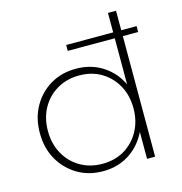

<svg xmlns="http://www.w3.org/2000/svg" viewBox="-109 -841 894 943"><g transform="rotate(-15 337.5 -369.5)"><path d="M285 -643H643V-613H285ZM300 -518Q372 -518 428.5 -484.5Q485 -451 517 -392.5Q549 -334 549 -258Q549 -182 517 -123.5Q485 -65 429 -31Q373 3 301 3Q228 3 171 -31Q114 -65 81 -123.5Q48 -182 48 -258Q48 -334 81 -392.5Q114 -451 170.5 -484.5Q227 -518 300 -518ZM307 -482Q244 -482 194.5 -453Q145 -424 117 -373.5Q89 -323 89 -257Q89 -193 117 -142Q145 -91 194.5 -62Q244 -33 307 -33Q371 -33 419.5 -62Q468 -91 496 -142Q524 -193 524 -257Q524 -323 496 -373.5Q468 -424 419.5 -453Q371 -482 307 -482ZM524 -742H565V0H524Z"/></g></svg>

Font: Alexandria ExtraLight
Style: Regular
Weight: 250
Designer: Mohamed Gaber
Foundry: Kief Type Foundry
Version: Version 5.100